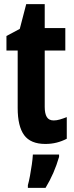

<svg xmlns="http://www.w3.org/2000/svg" viewBox="-20 -682 357 923"><path d="M238 -103Q252 -103 267.5 -107.5Q283 -112 301 -119V-15Q278 -3 252.5 3.5Q227 10 198 10Q127 10 96 -32.5Q65 -75 65 -163V-439H11V-509L75 -543L106 -662H195V-547H294V-439H195V-168Q195 -136 205 -119.5Q215 -103 238 -103ZM264 72Q241 152 199 221H114V208Q119 191 124 164Q129 137 133 109Q137 81 138 61H264Z"/></svg>

Font: Noto Sans Khmer UI ExtraCondensed
Style: Bold
Weight: 700
Width: 2
Designer: Danh Hong and the Monotype Design Team
Foundry: Monotype Imaging Inc.
Version: Version 2.002; ttfautohint (v1.8.4.7-5d5b)